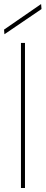

<svg xmlns="http://www.w3.org/2000/svg" viewBox="-34 -933 226 953"><path d="M70 0V-720H90V0ZM-12 -763 -14 -786 170 -913 172 -888Z"/></svg>

Font: DM Sans 18pt Thin
Style: Regular
Weight: 250
Designer: Colophon Foundry, Jonny Pinhorn
Foundry: Colophon Foundry
Version: Version 4.004;gftools[0.9.30]